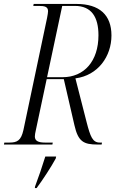

<svg xmlns="http://www.w3.org/2000/svg" viewBox="-40 -734 601 975"><path d="M-20 0H226L228 -10H188C152 -10 137 -20 137 -41C137 -49 139 -60 142 -73L197 -332H284L338 -98C357 -15 384 0 456 0H476L478 -10H467C430 -10 419 -40 400 -113L343 -336C458 -351 526 -448 526 -554C526 -658 465 -714 348 -714H131L129 -704H157C187 -704 204 -700 204 -677C204 -671 202 -658 199 -643L79 -74C67 -20 47 -10 8 -10H-18ZM278 -342H199L276 -704H340C425 -704 460 -647 460 -555C460 -423 387 -342 278 -342ZM138 213 137 221H146C176 181 221 112 243 71L245 61H190C175 110 156 165 138 213Z"/></svg>

Font: Noto Serif Display Condensed Light
Style: Italic
Weight: 300
Width: 3
Italic angle: -12°
Designer: Monotype Design Team
Foundry: Monotype Imaging Inc.
Version: Version 2.009